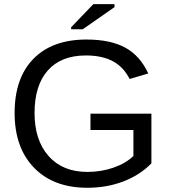

<svg xmlns="http://www.w3.org/2000/svg" viewBox="-20 -887 818 917"><path d="M49.8 -347.2Q49.8 -514.6 139.9 -606.4Q230 -698.2 393.1 -698.2Q507.3 -698.2 578.4 -659.4Q649.4 -620.6 688 -536.1L599.1 -509.8Q569.8 -567.4 518.8 -594.7Q467.8 -622.1 390.1 -622.1Q271.5 -622.1 208.3 -550.5Q145 -479 145 -347.2Q145 -217.3 212.2 -141.6Q279.3 -65.9 397 -65.9Q463.4 -65.9 522.2 -86.4Q581.1 -106.9 617.2 -142.1V-266.1H412.1V-344.2H703.1V-106.9Q648.4 -50.8 569.3 -20.5Q490.2 9.8 397 9.8Q235.4 9.8 142.6 -85.9Q49.8 -181.6 49.8 -347.2ZM375 -747.1H319.8V-756.8L425.8 -867.2H526.9V-853Z"/></svg>

Font: Libra Sans Modern
Style: Regular
Weight: 400
Foundry: Stefan Peev, Context Ltd
Version: Version 1.000